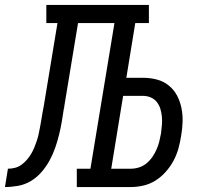

<svg xmlns="http://www.w3.org/2000/svg" viewBox="-76 -755 846 775"><path d="M-56 0 -44 -74Q-30 -74 -16 -77.5Q-2 -81 10 -89.5Q22 -98 32 -109.5Q42 -121 49.5 -133.5Q57 -146 62.5 -159.5Q68 -173 72.5 -186.5Q77 -200 80 -214Q83 -228 85.5 -241.5Q88 -255 90.5 -269Q93 -283 95 -297Q97 -306 98.5 -315.5Q100 -325 102 -335L156 -662H111V-735H525V-662H470L434 -441H502Q530 -441 557 -434Q584 -427 605 -410Q626 -393 638.5 -369.5Q651 -346 656.5 -318.5Q662 -291 661 -262.5Q660 -234 655 -206Q651 -180 644 -155Q637 -130 624.5 -106.5Q612 -83 593.5 -62Q575 -41 552 -26.5Q529 -12 503 -6Q477 0 452 0H234V-74H289L386 -662H239L183 -323Q183 -323 183 -322.5Q183 -322 183 -322V-320Q183 -320 183 -320Q183 -320 183 -319V-318Q183 -318 183 -318Q183 -318 182 -318Q178 -291 173.5 -264.5Q169 -238 162.5 -211.5Q156 -185 147 -159Q138 -133 124.5 -108Q111 -83 92 -61Q73 -39 49 -24.5Q25 -10 -2.5 -5Q-30 0 -56 0ZM452 -74Q468 -74 484.5 -79Q501 -84 515 -95.5Q529 -107 539 -121.5Q549 -136 556 -152Q563 -168 567 -184Q571 -200 574 -217Q576 -233 577.5 -250Q579 -267 577.5 -283.5Q576 -300 571.5 -315Q567 -330 557.5 -342.5Q548 -355 533 -361.5Q518 -368 502 -368H421L373 -74Z"/></svg>

Font: Iosevka Etoile Oblique
Style: Regular
Weight: 400
Italic angle: -9°
Designer: Belleve Invis
Foundry: Belleve Invis
Version: Version 15.5.2; ttfautohint (v1.8.4)